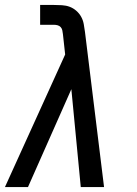

<svg xmlns="http://www.w3.org/2000/svg" viewBox="-35 -755 555 775"><path d="M-15 0 228 -535 219 -617Q218 -625 216.5 -632.5Q215 -640 210 -645.5Q205 -651 197.5 -653Q190 -655 182 -655H127V-735H182Q198 -735 215 -734Q232 -733 246.5 -727.5Q261 -722 273 -711.5Q285 -701 292.5 -687.5Q300 -674 303 -658Q306 -642 308 -626L385 0H291L253 -395L78 0Z"/></svg>

Font: Iosevka SS18 Medium
Style: Italic
Weight: 500
Italic angle: -9°
Monospace: yes
Designer: Belleve Invis
Foundry: Belleve Invis
Version: Version 25.1.1; ttfautohint (v1.8.4)